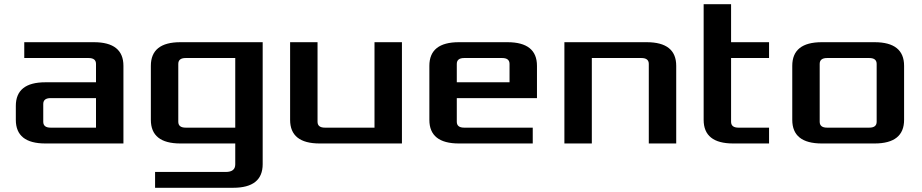

<svg xmlns="http://www.w3.org/2000/svg" viewBox="-20 -680 4370 910"><path d="M55 -112V-178Q55 -290 195 -290H435V-377Q435 -405 400 -405H95V-480H425Q565 -480 565 -368V0H195Q55 0 55 -112ZM185 -103Q185 -75 220 -75H435V-215H220Q185 -215 185 -187Z M695 -112V-368Q695 -480 835 -480H1225V98Q1225 210 1085 210H715V135H1050Q1095 135 1095 99V0H835Q695 0 695 -112ZM825 -103Q825 -75 860 -75H1095V-405H860Q825 -405 825 -377Z M1355 -112V-480H1485V-103Q1485 -75 1520 -75H1755V-480H1885V0H1495Q1355 0 1355 -112Z M2015 -112V-368Q2015 -480 2155 -480H2385Q2525 -480 2525 -368V-215H2145V-103Q2145 -75 2180 -75H2505V0H2155Q2015 0 2015 -112ZM2145 -290H2395V-377Q2395 -405 2360 -405H2180Q2145 -405 2145 -377Z M2655 0V-480H3045Q3185 -480 3185 -368V0H3055V-377Q3055 -405 3020 -405H2785V0Z M3315 -112V-660H3445V-480H3625V-405H3445V-103Q3445 -75 3480 -75H3625V0H3455Q3315 0 3315 -112Z M3735 -112V-368Q3735 -480 3875 -480H4125Q4265 -480 4265 -368V-112Q4265 0 4125 0H3875Q3735 0 3735 -112ZM3865 -103Q3865 -75 3900 -75H4100Q4135 -75 4135 -103V-377Q4135 -405 4100 -405H3900Q3865 -405 3865 -377Z"/></svg>

Font: Xolonium
Style: Regular
Weight: 400
Designer: Severin Meyer
Version: Version 4.2